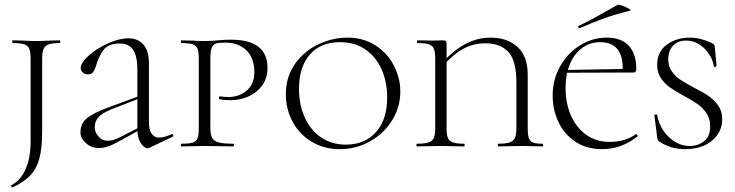

<svg xmlns="http://www.w3.org/2000/svg" viewBox="-20 -646 3242 847"><path d="M36 -456Q34 -456 34 -462Q34 -468 36 -468L80 -467Q118 -465 139 -465Q164 -465 202 -467L243 -468Q246 -468 246 -462Q246 -456 243 -456Q210 -456 194 -450Q178 -444 172 -429.5Q166 -415 166 -385V-69Q166 6 154 52Q142 98 114 127.5Q86 157 35 181Q33 182 30.5 177Q28 172 30 171Q71 150 93 100Q115 50 115 -22V-387Q115 -417 109 -431Q103 -445 87 -450.5Q71 -456 36 -456Z M632 8Q616 8 601 -15Q586 -38 586 -74V-337Q586 -398 567.5 -426Q549 -454 508 -454Q458 -454 436.5 -425.5Q415 -397 402 -351Q397 -336 390 -327Q383 -318 368 -318Q354 -318 345 -326.5Q336 -335 336 -346Q336 -369 371 -400.5Q406 -432 456 -454.5Q506 -477 547 -477Q588 -477 612.5 -449.5Q637 -422 637 -367V-108Q637 -73 649 -56Q661 -39 682 -39Q704 -39 737 -54H739Q743 -54 744.5 -49.5Q746 -45 742 -43L639 6Q635 8 632 8ZM335 -61Q335 -87 346 -105Q357 -123 384.5 -139Q412 -155 463 -174L591 -221L593 -211L469 -163Q429 -146 413.5 -128Q398 -110 398 -85Q398 -61 415 -43Q432 -25 454 -25Q479 -25 510 -41L600 -87L602 -76L517 -29Q482 -9 459 -1Q436 7 417 7Q383 7 359 -14.5Q335 -36 335 -61Z M1009 -12Q1012 -12 1012 -6Q1012 0 1009 0Q974 0 955 -1L883 -2L824 -1Q808 0 780 0Q778 0 778 -6Q778 -12 780 -12Q814 -12 830 -17Q846 -22 851.5 -36.5Q857 -51 857 -81V-387Q857 -417 851.5 -431Q846 -445 830 -450.5Q814 -456 780 -456Q778 -456 778 -462Q778 -468 780 -468L824 -467Q860 -465 882 -465Q899 -465 914.5 -466Q930 -467 942 -468Q972 -471 998 -471Q1160 -471 1160 -347Q1160 -300 1135.5 -267.5Q1111 -235 1074 -219.5Q1037 -204 998 -204Q969 -204 949 -208Q946 -208 946 -213Q946 -216 947.5 -219Q949 -222 951 -221Q969 -218 987 -218Q1035 -218 1068.5 -246.5Q1102 -275 1102 -327Q1102 -390 1067 -424Q1032 -458 974 -458Q946 -458 933 -454Q920 -450 914 -435Q908 -420 908 -385V-85Q908 -53 915.5 -38.5Q923 -24 943.5 -18Q964 -12 1009 -12Z M1241 -230Q1241 -308 1282 -365Q1323 -422 1385.5 -451Q1448 -480 1513 -480Q1583 -480 1636 -446Q1689 -412 1717.5 -357Q1746 -302 1746 -242Q1746 -174 1710 -115.5Q1674 -57 1612.5 -22.5Q1551 12 1479 12Q1409 12 1354.5 -21Q1300 -54 1270.5 -109.5Q1241 -165 1241 -230ZM1688 -216Q1688 -283 1664 -338.5Q1640 -394 1593 -427Q1546 -460 1480 -460Q1394 -460 1346.5 -405Q1299 -350 1299 -254Q1299 -186 1323.5 -130Q1348 -74 1395 -41Q1442 -8 1506 -8Q1589 -8 1638.5 -63Q1688 -118 1688 -216Z M2027 -12Q2030 -12 2030 -6Q2030 0 2027 0Q2000 0 1985 -1L1923 -2L1863 -1Q1847 0 1819 0Q1817 0 1817 -6Q1817 -12 1819 -12Q1854 -12 1870.5 -17.5Q1887 -23 1893.5 -37Q1900 -51 1900 -81V-387Q1900 -417 1894 -431Q1888 -445 1872 -450.5Q1856 -456 1822 -456Q1819 -456 1819 -462Q1819 -468 1822 -468L1887 -467L1932 -468Q1944 -468 1947 -464.5Q1950 -461 1950 -449V-83Q1950 -53 1955.5 -38.5Q1961 -24 1977 -18Q1993 -12 2027 -12ZM2144 -480Q2218 -480 2263 -439Q2308 -398 2308 -317V-81Q2308 -51 2313 -36.5Q2318 -22 2331.5 -17Q2345 -12 2374 -12Q2376 -12 2376 -6Q2376 0 2374 0Q2349 0 2335 -1L2282 -2L2219 -1Q2204 0 2178 0Q2176 0 2176 -6Q2176 -12 2178 -12Q2212 -12 2229 -18Q2246 -24 2252 -38.5Q2258 -53 2258 -83V-282Q2258 -379 2222.5 -417Q2187 -455 2121 -455Q2069 -455 2025 -431.5Q1981 -408 1925 -347L1916 -354Q1975 -420 2029.5 -450Q2084 -480 2144 -480Z M2418 -225Q2418 -294 2450.5 -352.5Q2483 -411 2538 -445.5Q2593 -480 2657 -480Q2722 -480 2754.5 -443.5Q2787 -407 2787 -343Q2787 -326 2775 -326H2726Q2727 -333 2727 -347Q2727 -402 2702 -431Q2677 -460 2627 -460Q2584 -460 2549.5 -435.5Q2515 -411 2495 -365.5Q2475 -320 2475 -258Q2475 -191 2498.5 -137Q2522 -83 2566 -51.5Q2610 -20 2669 -20Q2739 -20 2785 -54H2786Q2789 -54 2791.5 -50.5Q2794 -47 2792 -44Q2721 12 2637 12Q2567 12 2517.5 -21.5Q2468 -55 2443 -109Q2418 -163 2418 -225ZM2461 -337 2738 -342V-326L2462 -325ZM2536 -521Q2532 -521 2531 -525.5Q2530 -530 2533 -532Q2579 -553 2655 -597L2705 -625Q2709 -627 2725.5 -621Q2742 -615 2754.5 -607.5Q2767 -600 2760 -599Q2698 -584 2646.5 -565.5Q2595 -547 2538 -522Z M3044 -258Q3084 -238 3108 -221Q3132 -204 3149 -179.5Q3166 -155 3166 -120Q3166 -64 3121.5 -26Q3077 12 3001 12Q2938 12 2888 -22Q2883 -25 2881.5 -29Q2880 -33 2879 -41L2867 -136Q2866 -140 2872 -141Q2878 -142 2879 -138Q2890 -80 2931 -41Q2972 -2 3023 -2Q3059 -2 3086 -23Q3113 -44 3113 -89Q3113 -122 3097 -146Q3081 -170 3058 -186.5Q3035 -203 2997 -223Q2957 -245 2934 -261.5Q2911 -278 2895 -302Q2879 -326 2879 -360Q2879 -417 2921 -448.5Q2963 -480 3024 -480Q3069 -480 3118 -457Q3127 -452 3129.5 -449.5Q3132 -447 3133 -441L3141 -356Q3141 -352 3135.5 -351Q3130 -350 3129 -354Q3122 -398 3087 -432.5Q3052 -467 3006 -467Q2969 -467 2948.5 -444Q2928 -421 2928 -385Q2928 -354 2943.5 -331.5Q2959 -309 2982 -294Q3005 -279 3044 -258Z"/></svg>

Font: Cormorant Unicase Light
Style: Regular
Weight: 300
Designer: Christian Thalmann (Catharsis Fonts)
Foundry: Catharsis Fonts
Version: Version 4.000